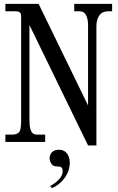

<svg xmlns="http://www.w3.org/2000/svg" viewBox="-20 -732 606 990"><path d="M235.8 85Q235.8 63.5 249 51.8Q262.2 40 283.2 40Q311 40 325.2 59.1Q339.8 78.6 339.8 106Q339.8 148.9 313 186Q286.1 222.7 248 237.8L237.8 227.1Q263.2 215.3 283.2 193.8Q303.2 172.4 303.2 151.9Q303.2 134.8 294.9 129.9Q289.6 126 271 126Q253.9 126 245.1 112.8Q235.8 98.6 235.8 85ZM7.8 0V-38.1H45.9Q58.1 -38.1 66.7 -42.2Q75.2 -46.4 79.6 -51.8Q84 -57.1 85.9 -68.8Q87.9 -80.6 88.4 -88.9Q88.9 -97.2 88.9 -113.8V-649.9Q88.9 -673.8 62 -673.8H7.8V-711.9H179.2L434.1 -188V-603Q434.1 -634.3 423.6 -654.1Q413.1 -673.8 390.1 -673.8H362.8V-711.9H558.1V-673.8H537.1Q507.8 -673.8 492.4 -652.6Q477.1 -631.3 477.1 -597.2V18.1H434.1L132.8 -601.1H131.8V-113.8Q131.8 -97.7 133.1 -85.7Q134.3 -73.7 138.2 -62Q142.1 -50.3 149.9 -44.2Q157.7 -38.1 169.9 -38.1H212.9V0Z"/></svg>

Font: New Heterodox Mono
Style: Book
Weight: 400
Designer: Hao Chi Kiang <hello@hckiang.com>, Alexey Kryukov <alexios@thessalonica.org.ru>
Version: Version 0.0.3